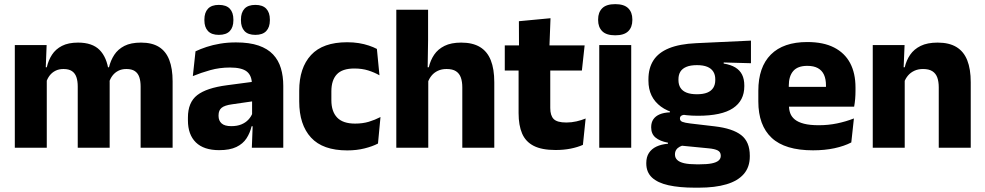

<svg xmlns="http://www.w3.org/2000/svg" viewBox="-20 -707 4713 919"><path d="M653.1 0V-293Q653.1 -318.8 646.8 -337.6Q640.5 -356.4 625.7 -366.5Q610.8 -376.7 585 -376.7Q562.8 -376.7 546.3 -368.2Q529.8 -359.8 518.9 -345.6Q507.9 -331.4 502.5 -313.5L487.8 -385H501.7Q509.6 -418 527.1 -444.7Q544.6 -471.4 575.5 -487.3Q606.5 -503.1 654.9 -503.1Q707.5 -503.1 740.8 -482.4Q774.1 -461.7 790.1 -420.4Q806.2 -379.2 806.2 -317.6V0ZM50.9 0V-491.4H203.2L198.1 -359.2L203.9 -354.2V0ZM352.1 0V-293Q352.1 -318.8 345.8 -337.6Q339.4 -356.4 324.6 -366.5Q309.7 -376.7 283.9 -376.7Q261.7 -376.7 245.2 -368.2Q228.7 -359.8 217.8 -345.6Q206.9 -331.4 201.4 -313.5L177.8 -385H204Q211.6 -418.5 228.9 -445.1Q246.1 -471.7 276.6 -487.4Q307.1 -503.1 353.6 -503.1Q422 -503.1 456.8 -467.8Q491.6 -432.4 500.3 -365.4Q501.8 -355.6 503.4 -341.2Q504.9 -326.7 504.9 -315.2V0Z M1185.4 0 1190.1 -123 1186.6 -130.7V-284L1185.7 -303.9Q1185.7 -345.1 1161.5 -364.5Q1137.3 -383.8 1080.8 -383.8Q1031.3 -383.8 986.8 -371.4Q942.3 -359 903 -342.8L915.8 -461.4Q939.3 -472.5 968.7 -482.3Q998.2 -492.1 1033.6 -498Q1068.9 -504 1109.4 -504Q1174 -504 1217.6 -489Q1261.1 -474 1287 -446.4Q1313 -418.8 1324.4 -380.6Q1335.9 -342.5 1335.9 -296.4V0ZM1029 11.7Q955.4 11.7 917.5 -25.4Q879.5 -62.6 879.5 -131V-144.3Q879.5 -217.1 924.1 -251.7Q968.8 -286.3 1066.3 -299L1198.3 -316.5L1207.3 -224.6L1090.3 -207.7Q1054.8 -202.8 1040.5 -190.8Q1026.1 -178.8 1026.1 -155.4V-151.8Q1026.1 -129.5 1040.6 -116.4Q1055.1 -103.2 1087.1 -103.2Q1115 -103.2 1135.1 -111.5Q1155.3 -119.8 1168.4 -133.8Q1181.6 -147.7 1188.1 -164.4L1209.6 -102.7H1184.3Q1176.6 -70.3 1159.7 -44.5Q1142.8 -18.6 1111.4 -3.5Q1080.1 11.7 1029 11.7ZM1027.3 -540.1Q992.7 -540.1 975.5 -558.4Q958.3 -576.7 958.3 -609.7V-613.5Q958.3 -646.9 975.5 -665.3Q992.7 -683.6 1027.3 -683.6Q1062.9 -683.6 1080 -665.3Q1097.1 -646.9 1097.1 -613.5V-609.7Q1097.1 -576.7 1080 -558.4Q1062.9 -540.1 1027.3 -540.1ZM1202.3 -540.1Q1167.2 -540.1 1150.3 -558.4Q1133.3 -576.7 1133.3 -609.7V-613.5Q1133.3 -646.9 1150.3 -665.3Q1167.2 -683.6 1202.3 -683.6Q1237.1 -683.6 1254.4 -665.3Q1271.7 -646.9 1271.7 -613.5V-609.7Q1271.7 -576.7 1254.4 -558.4Q1237.1 -540.1 1202.3 -540.1Z M1642.1 12.9Q1525.1 12.9 1468.7 -48.5Q1412.2 -109.9 1412.2 -221.7V-272.7Q1412.2 -382.2 1468.7 -443.5Q1525.2 -504.8 1641.7 -504.8Q1671.4 -504.8 1697.5 -500.6Q1723.6 -496.3 1745.5 -488.9Q1767.4 -481.6 1784 -472.8L1796.3 -346.6Q1772 -360.5 1742.6 -369.8Q1713.2 -379.1 1676 -379.1Q1618.1 -379.1 1592.1 -351Q1566.1 -323 1566.1 -270V-227.3Q1566.1 -173.4 1593.7 -144.4Q1621.2 -115.4 1679.5 -115.4Q1716.1 -115.4 1745.3 -124.2Q1774.5 -133 1801.2 -146.8L1789.2 -20Q1763.1 -6.2 1725 3.3Q1687 12.9 1642.1 12.9Z M2192.8 0V-288.8Q2192.8 -315.9 2185.9 -335.6Q2178.9 -355.4 2162.6 -366Q2146.3 -376.7 2117.5 -376.7Q2093.9 -376.7 2075.9 -368.2Q2058 -359.8 2046.2 -345.6Q2034.4 -331.4 2028.1 -313.5L1997.1 -385H2032.4Q2040.2 -418.5 2058.1 -445.1Q2076.1 -471.7 2107.7 -487.4Q2139.3 -503.1 2187.4 -503.1Q2242.4 -503.1 2277.4 -481.9Q2312.4 -460.7 2329.1 -418.7Q2345.9 -376.6 2345.9 -313.3V0ZM1876.9 0V-660.3H2029V-513.3L2026.5 -351.4L2029.9 -339.5V0Z M2639 11Q2573.5 11 2534.7 -8.8Q2495.9 -28.6 2479 -68Q2462.2 -107.4 2462.2 -165.5V-440.1H2613.8V-189.9Q2613.8 -153.9 2630.2 -137.3Q2646.5 -120.6 2690.8 -120.6Q2715.6 -120.6 2739.5 -126.1Q2763.4 -131.6 2783.1 -139.8L2770.1 -13.6Q2744.7 -2.3 2711.4 4.4Q2678.2 11 2639 11ZM2396.1 -369.5V-489.6H2778.3L2765.2 -369.5ZM2464.2 -478.7 2463.7 -605.5 2615 -619.8 2609.6 -478.7Z M2848.3 0V-491.4H3001.3V0ZM2924.8 -538Q2882.2 -538 2862.6 -557.6Q2842.9 -577.3 2842.9 -610.9V-614.3Q2842.9 -648 2862.6 -667.6Q2882.2 -687.2 2924.8 -687.2Q2967.1 -687.2 2986.9 -667.6Q3006.7 -648 3006.7 -614.3V-610.9Q3006.7 -576.8 2986.9 -557.4Q2967.1 -538 2924.8 -538Z M3320.8 -152.9Q3202.4 -152.9 3143.1 -197.1Q3083.7 -241.2 3083.7 -320.6V-327.2Q3083.7 -381.2 3107.8 -418.4Q3131.9 -455.6 3182.5 -476.2Q3233.1 -496.7 3312 -500.3L3574.4 -512.6V-404.4L3443.9 -408V-402.8Q3477.5 -397.4 3499.3 -384.3Q3521.2 -371.1 3531.9 -349.7Q3542.6 -328.3 3542.6 -297.7V-294Q3542.6 -225.3 3488.4 -189.1Q3434.2 -152.9 3320.8 -152.9ZM3313.3 79.5H3328.6Q3364.4 79.5 3386.6 75.1Q3408.8 70.6 3419.3 61.6Q3429.9 52.6 3429.9 39.2V38Q3429.9 20.5 3415.2 13Q3400.5 5.5 3371 2.9L3225.8 -11.3L3259.3 -13.4Q3244.7 -10.8 3233.8 -5Q3222.9 0.8 3216.8 9.9Q3210.7 19 3210.7 31.9V32.9Q3210.7 48.2 3221.6 58.7Q3232.5 69.2 3255.3 74.4Q3278 79.5 3313.3 79.5ZM3305.9 191.3Q3231.8 191.3 3179.7 179.7Q3127.6 168.1 3100.5 142.6Q3073.4 117 3073.4 75.2V73.2Q3073.4 44.7 3086 25.2Q3098.6 5.7 3122 -5.4Q3145.5 -16.4 3177.2 -19V-24Q3138.6 -31.2 3117.7 -48.6Q3096.8 -66 3096.8 -97.4V-98.2Q3096.8 -120.7 3107.2 -136Q3117.6 -151.3 3137.7 -159.8Q3157.7 -168.2 3186.5 -169.3V-186.2L3299.6 -157.7L3266.3 -158.2Q3249 -158 3241.7 -153.5Q3234.5 -148.9 3234.5 -140.1V-139.6Q3234.5 -128.4 3246.2 -123.8Q3257.9 -119.1 3284.3 -116L3400.9 -102.3Q3486.1 -92.4 3527.5 -60.5Q3568.9 -28.6 3568.9 38.3V41.5Q3568.9 92.7 3540.2 125.8Q3511.6 159 3457.2 175.1Q3402.8 191.3 3325.2 191.3ZM3315.8 -255.9Q3345.6 -255.9 3364.9 -263.6Q3384.2 -271.4 3393.9 -286.6Q3403.6 -301.8 3403.6 -323.5V-327.8Q3403.6 -349.4 3393.9 -364.4Q3384.3 -379.5 3365.2 -387.3Q3346 -395.2 3316.2 -395.2H3315.5Q3285.1 -395.2 3265.6 -387.1Q3246 -379 3236.7 -364.1Q3227.4 -349.1 3227.4 -327.7V-323.5Q3227.4 -301.8 3237.1 -286.6Q3246.8 -271.4 3266.4 -263.6Q3286 -255.9 3315.8 -255.9Z M3871.5 12.5Q3737.4 12.5 3673.6 -47.2Q3609.7 -107 3609.7 -221.4V-272.5Q3609.7 -385.7 3669.6 -445.8Q3729.4 -505.8 3844.2 -505.8Q3921 -505.8 3972.1 -479.7Q4023.3 -453.6 4049.1 -405.1Q4074.8 -356.5 4074.8 -288.5V-272.1Q4074.8 -253 4073.2 -233.3Q4071.5 -213.5 4068.3 -196.4H3930.6Q3932.3 -225.6 3932.9 -251.4Q3933.5 -277.2 3933.5 -297.9Q3933.5 -328.3 3924 -349.2Q3914.4 -370 3894.7 -380.9Q3875 -391.8 3844.2 -391.8Q3798.2 -391.8 3776.9 -367.1Q3755.5 -342.4 3755.5 -296.9V-252L3756.4 -235.3V-200.5Q3756.4 -181.3 3762.7 -164.4Q3769 -147.5 3784.8 -134.7Q3800.7 -121.9 3828.4 -114.8Q3856.2 -107.6 3899.1 -107.6Q3944.4 -107.6 3986.5 -116.3Q4028.6 -125 4067.2 -140.1L4054.7 -25.2Q4020.7 -7.5 3974.1 2.5Q3927.6 12.5 3871.5 12.5ZM3690.7 -196.4V-291.2H4037.5V-196.4Z M4473.3 0V-288.8Q4473.3 -315.9 4466.4 -335.6Q4459.4 -355.4 4442.9 -366Q4426.4 -376.7 4398 -376.7Q4374.4 -376.7 4356.4 -368.2Q4338.4 -359.8 4326.3 -345.6Q4314.2 -331.4 4307.9 -313.5L4284.3 -385H4310.5Q4318.3 -418.5 4336.6 -445.1Q4354.9 -471.7 4386.8 -487.4Q4418.8 -503.1 4467.9 -503.1Q4522.9 -503.1 4557.9 -481.9Q4592.9 -460.7 4609.6 -418.7Q4626.4 -376.6 4626.4 -313.3V0ZM4157.4 0V-491.4H4309.7L4304.6 -368.6L4310.4 -354.2V0Z"/></svg>

Font: Anek Bangla Medium
Style: Regular
Weight: 500
Designer: Sulekha Rajkumar (Bangla), Yesha Goshar (Latin)
Foundry: Ek Type
Version: Version 1.003